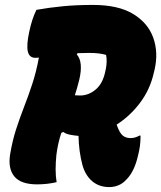

<svg xmlns="http://www.w3.org/2000/svg" viewBox="-20 -740 655 780"><path d="M210 0Q194 4 173 6.5Q152 9 131 9Q65 9 38.5 -23Q12 -55 21 -112Q30 -167 45 -213.5Q60 -260 77.5 -305Q95 -350 111 -398.5Q127 -447 138 -506Q128 -505 124 -505Q99 -505 93 -531Q87 -557 99 -612Q110 -664 128 -700Q178 -709 234 -714.5Q290 -720 357 -720Q460 -720 520.5 -683.5Q581 -647 602.5 -587Q624 -527 608 -457L605 -445Q590 -377 549 -322.5Q508 -268 454 -234Q455 -231 456 -228Q466 -200 478.5 -189.5Q491 -179 510 -179Q529 -179 546 -189H551Q551 -166 548.5 -147Q546 -128 539 -101Q524 -40 492 -9Q478 6 460.5 13Q443 20 424 20Q383 20 355 -3.5Q327 -27 315 -69Q300 -126 299 -188Q284 -189 265.5 -192.5Q247 -196 237 -204L229 -200Q222 -179 217 -156.5Q212 -134 209 -110Q206 -79 206 -51.5Q206 -24 210 0ZM302 -416Q298 -400 293.5 -384Q289 -368 284 -353Q293 -352 305 -352Q340 -352 369 -376.5Q398 -401 408 -451L410 -460Q416 -491 411 -517Q397 -521 380.5 -523Q364 -525 342 -525Q319 -525 295 -524L292 -519Q319 -488 302 -416Z"/></svg>

Font: Recursive Mn Csl St Blk
Style: Italic
Weight: 900
Italic angle: -15°
Monospace: yes
Version: Version 1.079;hotconv 1.0.112;makeotfexe 2.5.65598; ttfautoh